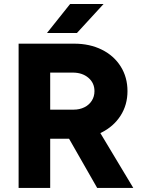

<svg xmlns="http://www.w3.org/2000/svg" viewBox="-20 -921 698 941"><path d="M71.2 -707H343.8Q419.8 -707 479.2 -677.5Q538.6 -648 571.7 -595Q604.8 -542 604.8 -474.4Q604.8 -406.8 570.7 -353.8Q536.6 -300.8 476.5 -270.9Q416.4 -241 341 -241H226V0H71.2ZM295.2 -281.8 412.6 -367.4 633.2 0H456.2ZM443 -474.4Q443 -514.4 413.2 -539.8Q383.4 -565.2 336.6 -565.2H226V-383.6H341Q370 -383.6 393.3 -395.1Q416.6 -406.6 429.8 -427.3Q443 -448 443 -474.4ZM323.6 -901.4H487.6L357 -759.2H210.2Z"/></svg>

Font: 寒蝉端黑体 Light
Style: Regular
Weight: 300
Designer: ChillDuanSans {Warren2060}; 
Source Han Sans {Ryoko NISHIZUKA 西塚涼子 (kana, bopomofo & ideographs); Paul D. Hunt (Latin, G
Foundry: ChillType&Adobe
Version: Version 1.300;Glyphs 3.3 (3306)